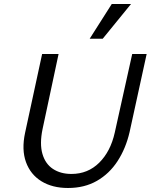

<svg xmlns="http://www.w3.org/2000/svg" viewBox="-20 -927 751 957"><path d="M319 10Q241 10 186.5 -23.5Q132 -57 109.5 -119Q87 -181 105 -265L190 -658H272L192 -283Q177 -210 191.5 -160Q206 -110 244 -85Q282 -60 336 -60Q418 -60 474.5 -116Q531 -172 552 -266L639 -658H711L626 -269Q607 -187 566 -124Q525 -61 463 -25.5Q401 10 319 10ZM427 -734 537 -907H633L492 -734Z"/></svg>

Font: Ysabeau Office Medium
Style: Italic
Weight: 500
Italic angle: -12°
Designer: Christian Thalmann (Catharsis Fonts)
Version: Version 2.001;gftools[0.9.30]; featfreeze: tnum,lnum,ss02